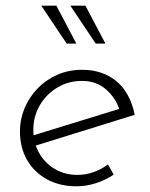

<svg xmlns="http://www.w3.org/2000/svg" viewBox="-20 -647 528 674"><path d="M252 -33Q281 -33 309 -43Q337 -53 359 -70L379 -34Q351 -15 317 -4Q283 7 248 7Q190 7 145 -17.5Q100 -42 75 -85.5Q50 -129 50 -186Q50 -228 66 -266.5Q82 -305 111 -335.5Q140 -366 180 -384Q220 -402 269 -402Q304 -402 334 -392Q364 -382 388 -362.5Q412 -343 428.5 -313Q445 -283 453 -244L96 -133L88 -169L419 -271L401 -257Q388 -301 353.5 -332Q319 -363 268 -363Q220 -363 181 -339.5Q142 -316 119.5 -277Q97 -238 97 -191Q97 -146 117 -110.5Q137 -75 172 -54Q207 -33 252 -33ZM178 -627 248 -494H214L125 -627ZM280 -627 350 -494H316L227 -627Z"/></svg>

Font: Josefin Sans Thin Light
Style: Italic
Weight: 300
Italic angle: -7°
Version: Version 2.000